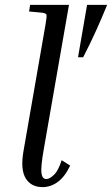

<svg xmlns="http://www.w3.org/2000/svg" viewBox="-20 -760 458 785"><path d="M99 -713 103 -740H262L159 -150Q146 -76 149.5 -52Q153 -28 169 -28Q183 -28 201 -45.5Q219 -63 232 -105L267 -83Q245 -37 216 -16Q187 5 154 5Q107 5 85 -31Q63 -67 76 -142L166 -659Q172 -693 170 -699.5Q168 -706 153 -708ZM320 -526H299L336 -740H418Q396 -686 372.5 -634Q349 -582 320 -526Z"/></svg>

Font: Inria Serif
Style: Italic
Weight: 400
Italic angle: -10°
Designer: Black Foundry Team
Foundry: Black Foundry
Version: Version 1.000; ttfautohint (v1.8.3)